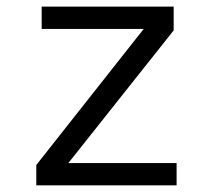

<svg xmlns="http://www.w3.org/2000/svg" viewBox="-20 -556 640 576"><path d="M509.8 0H88.9V-61L411.1 -469.2H105V-536.1H501V-464.8L185.1 -66.9H509.8Z"/></svg>

Font: TypoPRO Noto Mono
Style: Regular
Weight: 400
Designer: Monotype Design Team
Foundry: Monotype Imaging Inc.
Version: Version 1.00